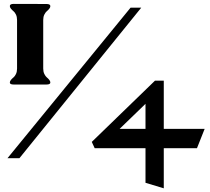

<svg xmlns="http://www.w3.org/2000/svg" viewBox="-20 -846 1095 1000"><path d="M51.3 -825.7Q31.2 -825.7 31.2 -814.5Q31.2 -807.6 37.1 -800.5Q43 -793.5 50 -787.8Q57.1 -782.2 63 -770.3Q68.8 -758.3 68.8 -742.2V-488.3Q68.8 -472.2 63 -460.2Q57.1 -448.2 50 -442.6Q43 -437 37.1 -429.9Q31.2 -422.9 31.2 -416Q31.2 -405.8 51.3 -405.8H222.2Q242.2 -405.8 242.2 -416.5Q242.2 -423.3 236.3 -430.4Q230.5 -437.5 223.6 -443.1Q216.8 -448.7 210.9 -460.7Q205.1 -472.7 205.1 -488.8V-742.2Q205.1 -758.3 210.9 -770Q216.8 -781.7 223.6 -787.4Q230.5 -793 236.3 -800Q242.2 -807.1 242.2 -814Q242.2 -825.2 222.2 -825.2ZM19 -22H81.1L715.8 -806.2H660.2ZM833 134.8 737.8 106V-74.2H473.1L458 -106.9L787.1 -425.8H833V-174.8H1045.9L1005.9 -74.2H833ZM737.8 -174.8V-305.2L603 -174.8Z"/></svg>

Font: KJV1611
Style: Regular
Weight: 400
Version: Version 3.6.1